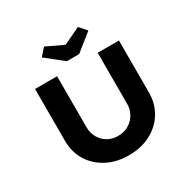

<svg xmlns="http://www.w3.org/2000/svg" viewBox="-199 -1105 1285 1298"><g transform="rotate(-30 443.5 -456.0)"><path d="M444 6Q347 6 273 -33Q199 -72 157.5 -140Q116 -208 116 -295V-700H288V-302Q288 -257 308.5 -221Q329 -185 364 -164.5Q399 -144 444 -144Q491 -144 526.5 -164.5Q562 -185 583.5 -221Q605 -257 605 -302V-700H771V-295Q771 -208 729.5 -140Q688 -72 614 -33Q540 6 444 6ZM396 -755 262 -862 312 -918 459 -848H429L576 -918L626 -862L492 -755Z"/></g></svg>

Font: Lexend Exa
Style: Bold
Weight: 700
Designer: Bonnie Shaver-Troup, Thomas Jockin
Foundry: Lexend
Version: Version 1.007